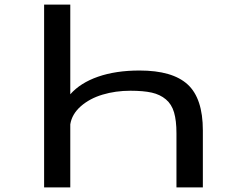

<svg xmlns="http://www.w3.org/2000/svg" viewBox="-20 -820 1090 840"><path d="M173 0V-800H287.5V-407.5Q331.5 -457.5 409.2 -484.5Q487 -511.5 590.5 -511.5Q734.5 -511.5 801 -450.5Q867.5 -389.5 867.5 -249.5V0H752V-237Q752 -292.5 741.5 -328.2Q731 -364 705.8 -385.2Q680.5 -406.5 644 -414.8Q607.5 -423 550.5 -423Q485.5 -423 428.8 -406Q372 -389 333.2 -354.8Q294.5 -320.5 287.5 -276V0Z"/></svg>

Font: League Mono Extended
Style: Regular
Weight: 400
Width: 9
Designer: Tyler Finck
Foundry: The League of Moveable Type / Tyler Finck
Version: Version 2.210